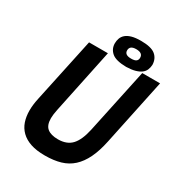

<svg xmlns="http://www.w3.org/2000/svg" viewBox="-202 -994 1057 1138"><g transform="rotate(30 326.5 -425.0)"><path d="M531 -700H653L558 -248Q543 -176 519 -126.5Q495 -77 461 -46Q427 -15 381 -1.5Q335 12 275 12Q217 12 177 -1.5Q137 -15 111.5 -40Q86 -65 74.5 -99Q63 -133 63 -174Q63 -194 65.5 -215Q68 -236 73 -259L167 -700H296L204 -260Q196 -222 196 -198Q196 -150 221 -130Q246 -110 294 -110Q354 -110 387 -145Q420 -180 437 -258ZM302 -772Q302 -790 308 -806.5Q314 -823 328.5 -835.5Q343 -848 367.5 -855Q392 -862 430 -862Q500 -862 529 -838Q558 -814 559 -772Q558 -754 551.5 -738Q545 -722 530 -710.5Q515 -699 490.5 -692Q466 -685 430 -684Q359 -685 330.5 -709.5Q302 -734 302 -772ZM386 -772Q386 -741 430 -741Q455 -741 465 -749Q475 -757 475 -772Q475 -805 430 -805Q386 -805 386 -772Z"/></g></svg>

Font: PT Sans
Style: Bold Italic
Weight: 700
Italic angle: -12°
Designer: A.Korolkova, O.Umpeleva, V.Yefimov
Foundry: ParaType Ltd
Version: Version 2.003W OFL